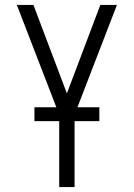

<svg xmlns="http://www.w3.org/2000/svg" viewBox="-20 -755 540 775"><path d="M219 0H281V-292L452 -735H385L250 -378L115 -735H48L219 -292ZM119 -266H381V-322H119Z"/></svg>

Font: Iosevka SS09 Light
Style: Regular
Weight: 300
Monospace: yes
Designer: Belleve Invis
Foundry: Belleve Invis
Version: Version 5.2.1; ttfautohint (v1.8.3)